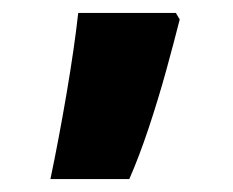

<svg xmlns="http://www.w3.org/2000/svg" viewBox="-20 -662 360 297"><path d="M58 -385Q71 -447 83 -517.5Q95 -588 101 -642H252L258 -632Q250 -600 237.5 -554.5Q225 -509 210 -464Q195 -419 180 -385Z"/></svg>

Font: Noto Sans Syriac Black
Style: Regular
Weight: 900
Designer: Patrick Giasson and the Monotype Design Team
Foundry: Monotype Imaging Inc.
Version: Version 2.000; ttfautohint (v1.8.3) -l 8 -r 50 -G 200 -x 14 